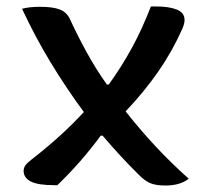

<svg xmlns="http://www.w3.org/2000/svg" viewBox="-20 -562 640 593"><path d="M48 -535Q71 -541 103 -541Q143 -541 164 -533Q185 -525 195 -505Q220 -451 248 -400Q276 -349 310 -301H316Q355 -355 387 -413.5Q419 -472 446 -542H463Q502 -542 526 -532.5Q550 -523 550 -500Q550 -490 544 -475Q512 -403 468.5 -340.5Q425 -278 368 -218Q412 -162 461 -109.5Q510 -57 563 -10Q536 11 491 11Q460 11 442.5 3Q425 -5 407 -24Q353 -77 297 -143H291Q231 -61 157 10H149Q97 10 75 -1.5Q53 -13 53 -34Q53 -43 58 -50.5Q63 -58 77 -69Q170 -141 239 -216Q185 -289 136.5 -369Q88 -449 48 -535Z"/></svg>

Font: Recursive Mn Csl St Med
Style: Regular
Weight: 500
Monospace: yes
Version: Version 1.079;hotconv 1.0.112;makeotfexe 2.5.65598; ttfautoh